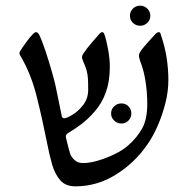

<svg xmlns="http://www.w3.org/2000/svg" viewBox="-20 -641 677 676"><path d="M245.6 15.1Q210.9 15.1 192.1 -6.3Q173.3 -27.8 163.3 -62.7Q153.3 -97.7 145.5 -138.7Q128.9 -222.7 108.9 -302.5Q88.9 -382.3 50.8 -446.3Q48.3 -451.2 48.3 -453.1Q48.3 -455.1 50.8 -460.9Q56.6 -470.7 71.3 -491Q85.9 -511.2 96.2 -521.5Q103 -527.8 106.9 -527.8Q111.3 -527.8 114 -524.2Q116.7 -520.5 118.2 -518.1Q129.4 -494.6 140.9 -459.5Q152.3 -424.3 161.9 -391.1Q171.4 -357.9 175.3 -340.3L197.8 -231Q199.7 -224.6 206.5 -224.6Q214.4 -224.6 234.6 -236.6Q254.9 -248.5 272.7 -271.2Q290.5 -293.9 290.5 -325.7Q290.5 -349.1 289.6 -364.5Q288.6 -379.9 284.7 -393.8Q280.8 -407.7 272 -426.8Q271 -431.2 269.8 -434.1Q268.6 -437 268.6 -439.5Q268.6 -444.8 272.9 -451.7Q285.6 -470.7 304.7 -492.7Q323.7 -514.6 330.6 -522.5Q335.9 -527.8 339.8 -527.8Q343.8 -527.8 345.7 -523.9Q347.7 -520 349.1 -516.1Q354.5 -499.5 360.6 -466.8Q366.7 -434.1 366.7 -405.8Q366.7 -355 352.8 -316.2Q338.9 -277.3 313 -248Q291 -222.7 267.6 -204.8Q244.1 -187 219.7 -172.4Q211.9 -168 211.9 -160.2Q211.9 -156.2 213.9 -149.4Q217.8 -133.3 222.7 -114.3Q227.5 -95.2 232.9 -88.4Q239.3 -79.1 248.5 -73Q257.8 -66.9 272.9 -66.9Q294.9 -66.9 324.5 -75.4Q354 -84 382.8 -97.9Q411.6 -111.8 430.7 -128.4Q462.9 -156.7 480.7 -189.2Q498.5 -221.7 498.5 -274.9Q498.5 -315.4 492.4 -354.5Q486.3 -393.6 474.1 -424.3Q472.2 -430.7 470.7 -435.8Q469.2 -440.9 469.2 -445.3Q469.2 -450.7 471.7 -455.1Q474.1 -459.5 477.5 -464.4Q484.9 -474.1 499.5 -490.7Q514.2 -507.3 528.3 -522.5Q534.7 -527.8 538.6 -527.8Q544.9 -527.8 545.9 -520Q560.5 -477.5 566.7 -437.7Q572.8 -397.9 572.8 -358.9Q572.8 -318.8 562 -276.6Q551.3 -234.4 534.4 -196.5Q517.6 -158.7 498.5 -131.8Q454.6 -67.9 388.2 -26.4Q321.8 15.1 245.6 15.1ZM407.2 -206.1Q392.6 -206.1 381.8 -216.6Q371.1 -227.1 371.1 -241.2Q371.1 -256.3 381.8 -266.6Q392.6 -276.9 407.2 -276.9Q422.4 -276.9 432.4 -266.6Q442.4 -256.3 442.4 -241.2Q442.4 -227.1 432.4 -216.6Q422.4 -206.1 407.2 -206.1ZM473.6 -550.3Q458.5 -550.3 448 -560.5Q437.5 -570.8 437.5 -585.4Q437.5 -600.6 448 -610.8Q458.5 -621.1 473.6 -621.1Q487.8 -621.1 498.5 -610.8Q509.3 -600.6 509.3 -585.4Q509.3 -570.8 498.5 -560.5Q487.8 -550.3 473.6 -550.3Z"/></svg>

Font: David Libre
Style: Regular
Weight: 400
Designer: Ismar David, J. Victor Gaultney, Annie Olsen and Meir Sadan
Foundry: Monotype Imaging Inc. & SIL International
Version: Version 1.100; ttfautohint (v1.8.4.7-5d5b)